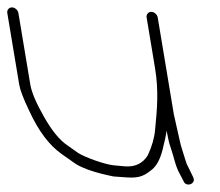

<svg xmlns="http://www.w3.org/2000/svg" viewBox="-37 -499 595 519"><path d="M371.8 -467C363.9 -467 358 -459.9 359.3 -452L381.9 -316C392.4 -253 387.7 -204.4 382.2 -147.7C380.1 -125.5 373.5 -102.6 362.4 -79C348.6 -56.7 327 -46.8 299 -49.5C288.4 -50.5 279.3 -51.3 271.5 -52C246.7 -54.1 191.6 -74.1 173.9 -85.8C161.2 -94.6 152.1 -101.3 145.3 -106C124.4 -120 103.3 -145.6 82.1 -183C60.8 -220.4 48.5 -249.4 45 -270L12.7 -464C11.4 -471.9 3.2 -479 -4.8 -479C-12.7 -479 -18.6 -471.9 -17.3 -464L15 -270C17.5 -255.3 26.4 -232 41.7 -200C66.8 -145.4 96 -106.4 129.2 -83C136.7 -77.7 149.8 -68.5 168.3 -55.5C189.7 -42.5 223.7 -31.3 269.9 -22C279.7 -21.3 291.2 -20.5 304.6 -19.5C342.2 -16.7 354.4 -25.1 375.1 -41.7C387 -52.2 396.1 -69.5 402.3 -93.7C408.5 -117.8 412.1 -135.3 413.3 -146C414.2 -140.1 417.5 -126.3 418.6 -120C419.2 -116 421.7 -107.6 426 -94.9C433.4 -72.7 436.1 -56.5 444.2 -38L458.9 -10C465 8.4 494.5 -1.4 485.2 -20L471.6 -48C468.8 -52.7 466.5 -58.2 464.8 -64.5C461.5 -76.6 450.9 -106.1 448.6 -120L432.9 -190L389.3 -452C388 -459.9 379.7 -467 371.8 -467Z"/></svg>

Font: MewTooHand
Style: WideLta
Weight: 400
Designer: Mew Too, Robert Jablonski
Version: Version 0.77